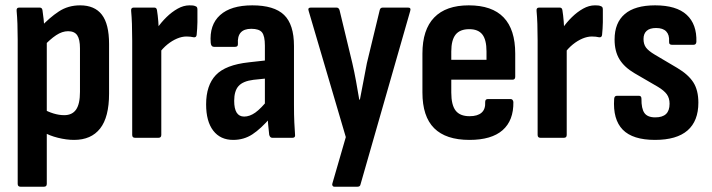

<svg xmlns="http://www.w3.org/2000/svg" viewBox="-20 -521 2691 726"><path d="M260 8Q231.4 8 199.2 0Q167 -8 144 -21.6L143 -109.2Q160.6 -98.6 182.1 -92Q203.5 -85.5 222.7 -85.5Q253 -85.5 267.7 -106.7Q282.4 -127.9 282.4 -173.5V-338.3Q282.4 -372.2 272 -387.6Q261.6 -403 237.4 -403Q215.2 -403 192.2 -387.8Q169.2 -372.6 142.9 -344.2L132.2 -416.9Q167.2 -454.5 202.4 -477.6Q237.6 -500.8 282.9 -500.8Q337.9 -500.8 365.1 -465.5Q392.4 -430.3 392.4 -354.8V-167Q392.4 -78.1 358.6 -35.1Q324.9 8 260 8ZM57.3 185Q46.9 185 46.9 174.1V-371.6Q46.9 -403.6 45.9 -430.8Q44.9 -458 42.9 -479.4Q41.4 -492.3 52.3 -492.3H130.2Q139.2 -492.3 140.6 -482.3Q142.6 -469.9 144.9 -448.9Q147.1 -428 147.6 -411L156.9 -370.3V174.1Q156.9 185 146.5 185Z M490.3 0Q479.9 0 479.9 -10.9V-367.5Q479.9 -403.1 478.9 -430.5Q477.9 -458 475.9 -479.4Q474.4 -492.3 485.3 -492.3H563.7Q572.2 -492.3 573.6 -482.3Q576.6 -464.3 578.6 -439.2Q580.6 -414.1 581.1 -395.7L589.9 -362.1V-10.9Q589.9 0 579.5 0ZM580.5 -318.2 574.1 -414.2Q589.6 -436.7 609.6 -456.2Q629.6 -475.8 651.9 -488.3Q674.1 -500.8 696.6 -500.8Q703.6 -500.8 708.9 -500.3Q714.1 -499.8 718.6 -497.8Q723.5 -496.3 725 -493.1Q726.5 -489.9 726.5 -484.4Q727 -462 726.5 -437.1Q726 -412.1 723.6 -389.4Q722.6 -379 712.6 -380Q706.6 -381.5 699.9 -382.2Q693.1 -383 685.1 -383Q668.1 -383 649.5 -375.2Q631 -367.4 613.2 -353.1Q595.5 -338.8 580.5 -318.2Z M1009.3 0Q1000.9 0 997.9 -11.5Q996.4 -25 993.9 -50.6Q991.4 -76.2 990.4 -96.6L981.6 -119.4V-348.5Q981.6 -384.8 970.8 -398.5Q959.9 -412.1 930.1 -412.1Q875.6 -412.1 879.6 -355.3Q880.5 -343.9 869.2 -343.9H788.8Q778.3 -343.9 776.8 -358.9Q771.3 -427 812.2 -463.9Q853 -500.8 934 -500.8Q1016.6 -500.8 1054.1 -464.6Q1091.6 -428.5 1091.6 -347.1V-124.8Q1091.6 -84.8 1092.9 -58.1Q1094.1 -31.3 1095.6 -12.4Q1097.6 0 1086.2 0ZM861.6 8Q813.2 8 786.3 -27Q759.4 -61.9 759.4 -126.4Q759.4 -198.4 796.1 -237.1Q832.8 -275.9 921.2 -285.4L992.6 -293.4L992.2 -224.8L938.2 -219.2Q898.8 -214.2 882.2 -195.8Q865.5 -177.4 865.5 -139.6Q865.5 -110.4 874.8 -95.3Q884.2 -80.2 903.3 -80.2Q923.9 -80.2 945.3 -95.2Q966.7 -110.3 997 -148.1L1003.8 -77.4Q966.3 -33.9 934.1 -12.9Q902 8 861.6 8Z M1244.4 185Q1239.5 185 1237.3 181Q1235 177 1237 172.1L1287.6 -2.6L1147.2 -479.4Q1142.7 -492.3 1155.1 -492.3H1252.6Q1261 -492.3 1264 -482.4L1312.2 -282.4Q1319.8 -249.8 1326.3 -213.9Q1332.9 -178 1338.4 -144.5H1340.9Q1347.5 -178 1354.3 -214.2Q1361.1 -250.4 1367.2 -281.9L1415.7 -482.4Q1417.8 -492.3 1427.2 -492.3H1523.2Q1535.1 -492.3 1531.1 -479.4L1343.1 176.6Q1341.6 185 1331.7 185Z M1755.1 8Q1666 8 1621.7 -36.2Q1577.3 -80.4 1577.3 -171.3V-318.2Q1577.3 -409 1621.9 -454.9Q1666.4 -500.8 1752.5 -500.8Q1840.6 -500.8 1884.4 -455.1Q1928.2 -409.5 1928.2 -318.3V-231.2Q1928.2 -219.7 1918.3 -219.7H1686.4V-171.2Q1686.4 -124.1 1702.8 -102.9Q1719.2 -81.6 1755.6 -81.6Q1785.9 -81.6 1801 -95Q1816.2 -108.4 1814.6 -135.5Q1814.6 -146.5 1825 -146.5H1910.8Q1919.2 -146.5 1921.2 -135.6Q1922.3 -65.4 1880.4 -28.7Q1838.6 8 1755.1 8ZM1686.4 -294.8H1819.6V-326.3Q1819.6 -370.3 1804 -390.5Q1788.3 -410.7 1754.5 -410.7Q1719.2 -410.7 1702.8 -390.2Q1686.4 -369.7 1686.4 -326.3Z M2023.3 0Q2012.9 0 2012.9 -10.9V-367.5Q2012.9 -403.1 2011.9 -430.5Q2010.9 -458 2008.9 -479.4Q2007.4 -492.3 2018.3 -492.3H2096.7Q2105.2 -492.3 2106.6 -482.3Q2109.6 -464.3 2111.6 -439.2Q2113.6 -414.1 2114.1 -395.7L2122.9 -362.1V-10.9Q2122.9 0 2112.5 0ZM2113.5 -318.2 2107.1 -414.2Q2122.6 -436.7 2142.6 -456.2Q2162.6 -475.8 2184.9 -488.3Q2207.1 -500.8 2229.6 -500.8Q2236.6 -500.8 2241.9 -500.3Q2247.1 -499.8 2251.6 -497.8Q2256.5 -496.3 2258 -493.1Q2259.5 -489.9 2259.5 -484.4Q2260 -462 2259.5 -437.1Q2259 -412.1 2256.6 -389.4Q2255.6 -379 2245.6 -380Q2239.6 -381.5 2232.9 -382.2Q2226.1 -383 2218.1 -383Q2201.1 -383 2182.5 -375.2Q2164 -367.4 2146.2 -353.1Q2128.5 -338.8 2113.5 -318.2Z M2456.6 8Q2372.6 8 2334.7 -30.7Q2296.9 -69.5 2302.3 -147.4Q2303.2 -158.8 2312.7 -158.8H2396.1Q2405.5 -158.8 2405.5 -147.4Q2405 -110.5 2416.6 -93.9Q2428.3 -77.2 2457.7 -77.2Q2485 -77.2 2498.4 -89.9Q2511.8 -102.5 2511.8 -128.8Q2511.8 -149.9 2501.5 -164.3Q2491.2 -178.6 2467.7 -192.7L2379.3 -244.1Q2340.8 -266.6 2322.3 -296.9Q2303.9 -327.2 2303.9 -371.6Q2303.9 -435 2342.5 -467.9Q2381 -500.8 2457.1 -500.8Q2537.6 -500.8 2576.4 -465.1Q2615.3 -429.4 2613.2 -362.6Q2612.2 -351.7 2602.8 -351.7H2519.9Q2515 -351.7 2512.2 -354.6Q2509.5 -357.6 2510 -365.1Q2511.5 -389.3 2499.1 -402.2Q2486.7 -415.1 2460.9 -415.1Q2437.1 -415.1 2425.2 -404.4Q2413.3 -393.8 2413.3 -373.6Q2413.3 -353.9 2422.6 -341.3Q2431.9 -328.7 2455.5 -314.6L2540.9 -264.1Q2582.9 -239.1 2601.8 -209.4Q2620.7 -179.7 2620.7 -132.8Q2620.7 -63.4 2579.7 -27.7Q2538.6 8 2456.6 8Z"/></svg>

Font: Sofia Sans Condensed
Style: Regular
Weight: 400
Designer: Botio Nikoltchev, Ani Petrova
Foundry: lettersoup
Version: Version 4.100